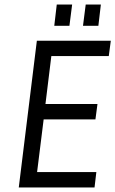

<svg xmlns="http://www.w3.org/2000/svg" viewBox="-20 -829 510 849"><path d="M398 0 406 -68H144L173 -301H402L411 -369H181L207 -581H461L470 -649H143L63 0ZM287 -715 299 -809H231L220 -715ZM415 -715 426 -809H359L347 -715Z"/></svg>

Font: Gamestation Condensed
Style: Italic
Weight: 400
Width: 3
Designer: Jonas Hecksher
Foundry: Jonas Hecksher, Playtypeª, e-types AS
Version: Version 1.003